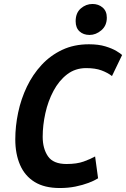

<svg xmlns="http://www.w3.org/2000/svg" viewBox="-20 -932 635 967"><path d="M281 15Q204 15 154.5 -15.5Q105 -46 81 -101.5Q57 -157 57 -230Q57 -297 71.5 -365.5Q86 -434 115.5 -495.5Q145 -557 189.5 -605Q234 -653 293.5 -681Q353 -709 428 -709Q476 -709 510.5 -698.5Q545 -688 566.5 -675Q588 -662 595 -655L544 -549Q522 -566 491 -577.5Q460 -589 414 -589Q359 -589 318 -557.5Q277 -526 249.5 -474.5Q222 -423 208.5 -362Q195 -301 195 -243Q195 -184 221.5 -145Q248 -106 315 -106Q367 -106 401.5 -118.5Q436 -131 459 -144L474 -34Q455 -22 426 -11Q397 0 360.5 7.5Q324 15 281 15ZM431 -756Q400 -756 380.5 -774Q361 -792 361 -825Q361 -867 387 -889.5Q413 -912 446 -912Q476 -912 497 -894Q518 -876 518 -843Q518 -803 490.5 -779.5Q463 -756 431 -756Z"/></svg>

Font: Ubuntu Sans Mono
Style: Bold Italic
Weight: 700
Italic angle: -13.5°
Monospace: yes
Designer: Dalton Maag Ltd
Foundry: Dalton Maag Ltd
Version: Version 1.006